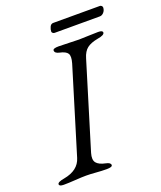

<svg xmlns="http://www.w3.org/2000/svg" viewBox="-143 -862 802 958"><g transform="rotate(-20 258.0 -383.5)"><path d="M255 -772H503Q508 -772 512 -768Q516 -764 516 -760Q516 -745 506.5 -734Q497 -723 485 -723H245Q240 -723 235.5 -726.5Q231 -730 231 -735Q231 -746 237 -759Q243 -772 255 -772ZM275 -550Q285 -585 276 -600Q267 -615 234 -622Q210 -627 210 -642Q210 -653 240 -653Q266 -653 296.5 -651.5Q327 -650 348 -650Q367 -650 395.5 -651.5Q424 -653 450 -653Q474 -653 474 -642Q474 -628 437 -622Q399 -615 379 -599.5Q359 -584 349 -550L211 -98Q201 -64 214 -47.5Q227 -31 262 -24Q287 -19 287 -6Q287 5 257 5Q231 5 200.5 2.5Q170 0 149 0Q126 0 90 2.5Q54 5 29 5Q5 5 5 -6Q5 -18 41 -24Q119 -38 137 -98Z"/></g></svg>

Font: EB Garamond 12
Style: Italic
Weight: 400
Italic angle: -17°
Version: Version 0.016; ttfautohint (v1.8.4)